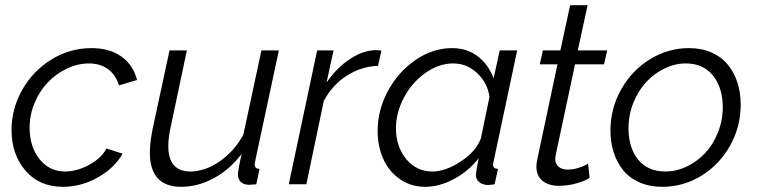

<svg xmlns="http://www.w3.org/2000/svg" viewBox="-20 -717 2944 747"><path d="M24.9 -210.9Q24.9 -293.9 66.4 -367.4Q107.9 -440.9 179.9 -485.4Q252 -529.8 335.9 -529.8Q406.7 -529.8 452.6 -496.8Q498.5 -463.9 513.2 -405.8L442.9 -384.8Q430.2 -426.3 399.9 -448.2Q369.6 -470.2 326.2 -470.2Q282.7 -470.2 240.5 -450.2Q198.2 -430.2 166.3 -396.7Q134.3 -363.3 114.7 -316.7Q95.2 -270 95.2 -220.2Q95.2 -146.5 133.5 -98.1Q171.9 -49.8 232.9 -49.8Q280.3 -49.8 328.1 -76.4Q376 -103 394 -139.2L457 -119.1Q424.8 -62.5 360.1 -26.4Q295.4 9.8 225.1 9.8Q133.3 9.8 79.1 -53.2Q24.9 -116.2 24.9 -210.9Z M563 -124Q563 -159.7 573.7 -214.8L639.6 -521H707L645 -227.1Q634.8 -182.6 634.8 -148.9Q634.8 -49.8 720.7 -49.8Q777.3 -49.8 834.2 -88.9Q891.1 -127.9 926.8 -192.9L997.1 -521H1064.9L974.1 -96.2Q973.6 -92.3 972.2 -85.4Q970.7 -78.6 970.7 -77.1Q970.7 -60.1 989.7 -60.1L977.1 0Q950.2 2 948.7 2Q928.2 1.5 917 -9Q905.8 -19.5 905.8 -37.1Q905.8 -54.7 919.9 -118.2Q874.5 -57.6 812.3 -23.9Q750 9.8 685.1 9.8Q563 9.8 563 -124Z M1213.9 -521H1277.8L1250.5 -396Q1289.6 -452.6 1339.8 -486.3Q1390.1 -520 1439.9 -522Q1452.1 -522 1463.9 -520L1450.7 -460.9Q1385.7 -458.5 1329.3 -422.6Q1272.9 -386.7 1239.7 -324.2L1171.9 0H1103.5Z M1449.2 -208Q1449.2 -289.1 1489.7 -363.8Q1530.3 -438.5 1597.4 -484.1Q1664.6 -529.8 1738.3 -529.8Q1798.3 -529.8 1840.1 -496.8Q1881.8 -463.9 1900.4 -412.1L1924.3 -521H1992.2L1900.4 -88.9Q1898.4 -81.1 1898.4 -76.2Q1898.4 -60.1 1917.5 -60.1L1904.3 0Q1899.4 0.5 1890.4 1.7Q1881.3 2.9 1877.4 2.9Q1855.5 1.5 1843.5 -9.3Q1831.5 -20 1831.5 -37.1Q1831.5 -45.9 1842.3 -101.1Q1802.2 -50.3 1745.8 -20.3Q1689.5 9.8 1634.3 9.8Q1578.1 9.8 1535.2 -20.5Q1492.2 -50.8 1470.7 -99.9Q1449.2 -148.9 1449.2 -208ZM1851.1 -179.2 1884.3 -339.8Q1877.4 -393.6 1837.2 -431.9Q1796.9 -470.2 1744.1 -470.2Q1686.5 -470.2 1634 -432.4Q1581.5 -394.5 1551 -336.2Q1520.5 -277.8 1520.5 -217.8Q1520.5 -147.5 1560.1 -98.6Q1599.6 -49.8 1662.1 -49.8Q1713.4 -49.8 1772.9 -88.9Q1832.5 -127.9 1851.1 -179.2Z M2066.9 -68.8Q2066.9 -81.1 2069.8 -94.2L2148.9 -466.8H2080.1L2092.3 -521H2160.2L2198.2 -696.8H2266.1L2228 -521H2342.3L2330.1 -466.8H2217.3L2145 -127.9Q2140.1 -104.5 2140.1 -100.1Q2140.1 -79.1 2153.6 -68.1Q2167 -57.1 2188 -57.1Q2226.6 -57.1 2268.1 -80.1L2273.9 -24.9Q2258.8 -14.2 2224.6 -4.2Q2190.4 5.9 2153.8 5.9Q2114.7 5.9 2090.8 -13.4Q2066.9 -32.7 2066.9 -68.8Z M2355 -209Q2355 -294.9 2396.7 -369.1Q2438.5 -443.4 2509 -486.6Q2579.6 -529.8 2660.2 -529.8Q2709.5 -529.8 2748.3 -512.7Q2787.1 -495.6 2811.8 -465.3Q2836.4 -435.1 2849.1 -395.5Q2861.8 -356 2861.8 -310.1Q2861.8 -224.1 2820.6 -150.4Q2779.3 -76.7 2709 -33.4Q2638.7 9.8 2557.1 9.8Q2507.3 9.8 2468.3 -7.3Q2429.2 -24.4 2404.8 -54.4Q2380.4 -84.5 2367.7 -123.8Q2355 -163.1 2355 -209ZM2792 -299.8Q2792 -375 2754.2 -422.6Q2716.3 -470.2 2647.9 -470.2Q2606 -470.2 2565.7 -450.7Q2525.4 -431.2 2494.4 -397.9Q2463.4 -364.7 2444.3 -317.4Q2425.3 -270 2425.3 -217.8Q2425.3 -142.6 2462.6 -96.2Q2500 -49.8 2568.8 -49.8Q2611.3 -49.8 2651.9 -69.1Q2692.4 -88.4 2723.1 -121.1Q2753.9 -153.8 2772.9 -200.7Q2792 -247.6 2792 -299.8Z"/></svg>

Font: Rawline
Style: Italic
Weight: 400
Italic angle: -12°
Designer: Matt McInerney, Pablo Impallari, Rodrigo Fuenzalida
Foundry: Matt McInerney, Pablo Impallari, Rodrigo Fuenzalida
Version: Version 4.020;PS 004.020;hotconv 1.0.88;makeotf.lib2.5.64775